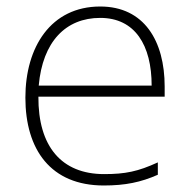

<svg xmlns="http://www.w3.org/2000/svg" viewBox="-20 -560 585 590"><path d="M288 -540C136 -540 58 -415 58 -260C58 -100 136 10 299 10C365 10 413 0 465 -23V-61C404 -33 365 -25 300 -25C169 -25 97 -110 98 -263H486V-294C486 -434 423 -540 288 -540ZM288 -505C395 -505 446 -421 446 -297H99C111 -432 182 -505 288 -505Z"/></svg>

Font: Noto Sans Gurmukhi UI ExtraLight
Style: Regular
Weight: 200
Designer: Jelle Bosma - Monotype Design Team
Foundry: Monotype Imaging Inc.
Version: Version 2.004